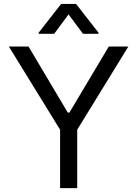

<svg xmlns="http://www.w3.org/2000/svg" viewBox="-20 -966 705 986"><path d="M25.4 -727.1H126.5L328.1 -387.7H336.4L538.6 -727.1H639.2L376.5 -299.8V0H288.6V-299.8ZM406.2 -792.5 332 -892.1 258.3 -792.5H178.7V-798.3L293.9 -945.8H370.6L485.8 -798.3V-792.5Z"/></svg>

Font: Sahel VF Regular
Style: Regular
Weight: 400
Foundry: Saber Rastikerdar (saber.rastikerdar@gmail.com)
Version: Version 3.4.0